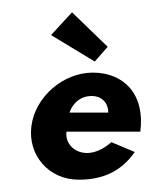

<svg xmlns="http://www.w3.org/2000/svg" viewBox="-20 -287 254 312"><path d="M93 -104C97 -117 109 -131 129 -131C146 -131 156 -119 156 -104ZM161 -56C120 -20 84 -46 88 -73H208C216 -134 181 -169 131 -169C82 -169 37 -129 31 -82C25 -35 59 5 108 5C145 5 176 -7 199 -40ZM97 -267 63 -230 134 -187 155 -211Z"/></svg>

Font: Hussar Tani
Style: DwaKurs
Weight: 700
Foundry: Cannot Into Space Fonts
Version: Version 0.92